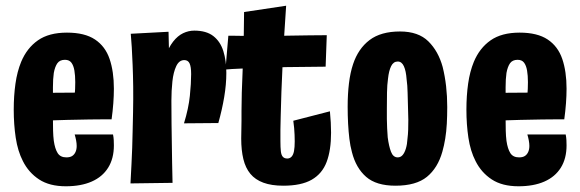

<svg xmlns="http://www.w3.org/2000/svg" viewBox="-20 -639 2026 671"><path d="M210 12Q153 12 116.5 -12Q80 -36 60 -76Q42 -111 35 -157.5Q28 -204 28 -256Q28 -304 34 -346.5Q40 -389 54 -423Q74 -471 112.5 -498Q151 -525 214 -525Q276 -525 312 -501Q348 -477 363 -433Q378 -389 378 -329Q378 -305 376 -278Q374 -251 370 -222L241 -304Q242 -317 242.5 -329Q243 -341 243 -352Q243 -375 240 -392.5Q237 -410 229.5 -420Q222 -430 207 -430Q189 -430 180.5 -418Q172 -406 168 -384Q165 -363 165 -334.5Q165 -306 165 -272Q165 -247 165 -224Q165 -201 165.5 -182Q166 -163 168 -147Q172 -119 181.5 -104Q191 -89 212 -89Q225 -89 232.5 -94Q240 -99 244 -108Q248 -117 248 -129Q248 -138 246 -148.5Q244 -159 241 -169H375Q377 -159 377.5 -149.5Q378 -140 378 -131Q378 -85 358 -53Q338 -21 300.5 -4.5Q263 12 210 12ZM65 -214 61 -314 341 -316 370 -222Q370 -222 348.5 -222Q327 -222 292 -221.5Q257 -221 216 -220Q175 -219 135 -217.5Q95 -216 65 -214Z M623 -208Q639 -260 643.5 -304Q648 -348 648 -380Q648 -406 642.5 -417.5Q637 -429 624 -429Q606 -429 596 -408Q586 -387 582.5 -354.5Q579 -322 579 -287L532 -244Q532 -310 538.5 -358.5Q545 -407 557 -440Q569 -473 585 -493.5Q601 -514 620 -523Q639 -532 659 -532Q701 -532 725.5 -513Q750 -494 760.5 -460.5Q771 -427 771 -384Q771 -344 763.5 -299.5Q756 -255 743 -209ZM436 2Q438 -36 439.5 -65Q441 -94 442 -122Q443 -150 443.5 -179.5Q444 -209 445 -246Q446 -294 445.5 -335.5Q445 -377 443.5 -412Q442 -447 440.5 -474Q439 -501 437 -521L569 -528Q570 -498 570.5 -464Q571 -430 573.5 -387.5Q576 -345 579 -287Q579 -244 579.5 -207.5Q580 -171 580.5 -137.5Q581 -104 581.5 -70.5Q582 -37 583 0Z M970 10Q929 10 900.5 -0.5Q872 -11 855 -31.5Q838 -52 830.5 -83Q823 -114 823 -155Q823 -170 823.5 -185.5Q824 -201 824 -217.5Q824 -234 824 -251Q824 -283 825 -315.5Q826 -348 827.5 -381Q829 -414 830 -449Q831 -484 832 -520.5Q833 -557 833 -597L980 -619Q976 -564 973 -511.5Q970 -459 967.5 -411Q965 -363 963.5 -318.5Q962 -274 961 -233Q960 -208 960 -186Q960 -164 960 -146Q960 -124 961.5 -110.5Q963 -97 968.5 -91Q974 -85 984 -85Q993 -85 999 -91.5Q1005 -98 1007.5 -111Q1010 -124 1010 -145Q1010 -156 1009.5 -167.5Q1009 -179 1008 -191.5Q1007 -204 1005 -217L1133 -250Q1135 -230 1136 -211Q1137 -192 1137 -175Q1137 -114 1121.5 -73Q1106 -32 1069.5 -11Q1033 10 970 10ZM768 -396 778 -514Q786 -514 802 -514Q818 -514 836 -513.5Q854 -513 871 -513Q888 -513 899 -513Q913 -513 938.5 -513.5Q964 -514 996 -514.5Q1028 -515 1061 -515.5Q1094 -516 1122 -516L1118 -406Q1098 -406 1074.5 -405.5Q1051 -405 1027.5 -405Q1004 -405 982 -404.5Q960 -404 942 -403.5Q924 -403 913 -403Q895 -403 869 -401.5Q843 -400 816 -399Q789 -398 768 -396Z M1362 10Q1295 10 1259.5 -21Q1224 -52 1210 -107Q1204 -129 1201 -154Q1198 -179 1196.5 -207Q1195 -235 1195 -266Q1195 -310 1199.5 -347.5Q1204 -385 1214 -415Q1232 -469 1271.5 -499Q1311 -529 1378 -529Q1442 -529 1477 -494.5Q1512 -460 1527 -405Q1535 -373 1539 -338Q1543 -303 1543 -265Q1543 -234 1541.5 -206.5Q1540 -179 1536 -154.5Q1532 -130 1526 -109Q1510 -52 1472 -21Q1434 10 1362 10ZM1370 -89Q1380 -89 1387 -97Q1394 -105 1398.5 -120Q1403 -135 1404 -154Q1406 -169 1406.5 -185.5Q1407 -202 1407 -220.5Q1407 -239 1406 -259Q1405 -289 1404.5 -315Q1404 -341 1401 -362Q1399 -391 1391.5 -407.5Q1384 -424 1370 -424Q1355 -424 1347 -408Q1339 -392 1336 -364Q1333 -343 1332.5 -316Q1332 -289 1332 -259Q1332 -240 1332 -223Q1332 -206 1333 -190Q1334 -174 1335 -159Q1339 -128 1346.5 -108.5Q1354 -89 1370 -89Z M1792 12Q1735 12 1698.5 -12Q1662 -36 1642 -76Q1624 -111 1617 -157.5Q1610 -204 1610 -256Q1610 -304 1616 -346.5Q1622 -389 1636 -423Q1656 -471 1694.5 -498Q1733 -525 1796 -525Q1858 -525 1894 -501Q1930 -477 1945 -433Q1960 -389 1960 -329Q1960 -305 1958 -278Q1956 -251 1952 -222L1823 -304Q1824 -317 1824.5 -329Q1825 -341 1825 -352Q1825 -375 1822 -392.5Q1819 -410 1811.5 -420Q1804 -430 1789 -430Q1771 -430 1762.5 -418Q1754 -406 1750 -384Q1747 -363 1747 -334.5Q1747 -306 1747 -272Q1747 -247 1747 -224Q1747 -201 1747.5 -182Q1748 -163 1750 -147Q1754 -119 1763.5 -104Q1773 -89 1794 -89Q1807 -89 1814.5 -94Q1822 -99 1826 -108Q1830 -117 1830 -129Q1830 -138 1828 -148.5Q1826 -159 1823 -169H1957Q1959 -159 1959.5 -149.5Q1960 -140 1960 -131Q1960 -85 1940 -53Q1920 -21 1882.5 -4.5Q1845 12 1792 12ZM1647 -214 1643 -314 1923 -316 1952 -222Q1952 -222 1930.5 -222Q1909 -222 1874 -221.5Q1839 -221 1798 -220Q1757 -219 1717 -217.5Q1677 -216 1647 -214Z"/></svg>

Font: Truculenta Black
Style: Regular
Weight: 900
Version: Version 1.002